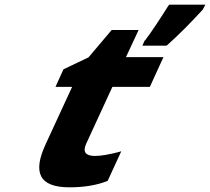

<svg xmlns="http://www.w3.org/2000/svg" viewBox="-20 -790 897 820"><path d="M460 -419H620L678 -546H518L572 -662H457L358 -545L251 -494L217 -419H288L174 -172C120 -54 146 10 277 10C335 10 390 2 436 -16L440 -18L498 -144L488 -141C445 -130 412 -124 385 -124C346 -124 332 -141 348 -176ZM598 -617 588 -595H691L695 -598C743 -641 794 -692 846 -749L847 -751L857 -770H703L698 -764C677 -730 623 -647 600 -618Z"/></svg>

Font: Passageway
Style: BdSuIt
Weight: 700
Foundry: Ascender Corporation
Version: Version 1.11